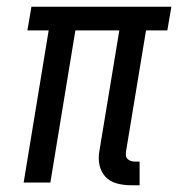

<svg xmlns="http://www.w3.org/2000/svg" viewBox="-20 -540 540 568"><path d="M393 8H366Q345 8 325 2.5Q305 -3 292 -17Q279 -31 274.5 -51Q270 -71 274 -93L333 -450H203L129 0H50L124 -450H61L73 -520H487L475 -450H412L353 -93Q352 -86 352.5 -80Q353 -74 357 -70Q361 -66 366.5 -64Q372 -62 378 -62H393Z"/></svg>

Font: Iosevka Term Oblique
Style: Regular
Weight: 400
Italic angle: -9°
Monospace: yes
Designer: Belleve Invis
Foundry: Belleve Invis
Version: Version 31.4.0